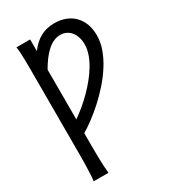

<svg xmlns="http://www.w3.org/2000/svg" viewBox="-229 -834 1044 1182"><g transform="rotate(-30 293.0 -243.0)"><path d="M175.8 -712.9V-629.9Q193.4 -653.3 212.4 -671.1Q231.4 -689 253.2 -700.9Q274.9 -712.9 299.8 -719Q324.7 -725.1 354 -725.1Q395.5 -725.1 430.4 -712.2Q465.3 -699.2 490.7 -674.3Q516.1 -649.4 530.3 -613Q544.4 -576.7 544.4 -529.8Q544.4 -480.5 526.4 -431.2Q508.3 -381.8 478.5 -335Q448.7 -288.1 410.4 -244.6Q372.1 -201.2 331.1 -163.8Q290 -126.5 249.8 -96.4Q209.5 -66.4 175.8 -46.4V45.9Q175.8 88.4 176.5 123.5Q177.2 158.7 178.7 187.3Q180.2 215.8 183.1 239.3H78.1Q81.1 215.3 82.5 185.1Q84 154.8 84.7 120.8Q85.4 86.9 85.4 50.3V-564Q85.4 -597.2 84.7 -625.5Q84 -653.8 82.5 -676Q81.1 -698.2 78.1 -712.9ZM175.8 -144Q206.5 -165.5 239.3 -192.6Q272 -219.7 302.5 -250.5Q333 -281.2 360.1 -314.7Q387.2 -348.1 407.7 -382.8Q428.2 -417.5 439.9 -452.1Q451.7 -486.8 451.7 -520Q451.7 -546.9 444.3 -569.8Q437 -592.8 423.6 -609.4Q410.2 -626 391.4 -635.3Q372.6 -644.5 349.1 -644.5Q323.2 -644.5 299.6 -633.3Q275.9 -622.1 254.4 -602.3Q232.9 -582.5 213.1 -555.7Q193.4 -528.8 175.8 -498Z"/></g></svg>

Font: Andika
Style: Regular
Weight: 400
Designer: Victor Gaultney, Annie Olsen, Julie Remington, Don Collingsworth, Eric Hays
Foundry: SIL International
Version: Version 1.001